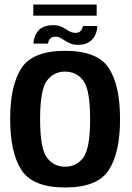

<svg xmlns="http://www.w3.org/2000/svg" viewBox="-20 -826 586 850"><path d="M268 4Q411.5 4 461.5 -73Q511.5 -150 511.5 -299Q511.5 -448.5 461.5 -524.8Q411.5 -601 268 -601Q125.5 -601 75.2 -524.8Q25 -448.5 25 -299Q25 -150 75.2 -73Q125.5 4 268 4ZM268 -88Q218 -88 187.8 -128.2Q157.5 -168.5 157.5 -298.5Q157.5 -429 187.8 -469Q218 -509 268 -509Q318.5 -509 348.8 -469Q379 -429 379 -298.5Q379 -168.5 348.8 -128.2Q318.5 -88 268 -88ZM324.5 -627.5Q347 -627.5 361.8 -633.5Q376.5 -639.5 386 -649.2Q395.5 -659 401 -670.2Q406.5 -681.5 408.8 -692.2Q411 -703 410.5 -711H347Q346.5 -705.5 343.2 -698Q340 -690.5 332.8 -685.5Q325.5 -680.5 314.5 -680.5Q302 -680.5 291.5 -685.5Q281 -690.5 270.5 -697.5Q260 -704.5 247.2 -709.5Q234.5 -714.5 216.5 -714.5Q194.5 -714.5 178.8 -709Q163 -703.5 153.2 -694Q143.5 -684.5 138.2 -673.5Q133 -662.5 130.8 -651.8Q128.5 -641 128 -633H192.5Q193 -638.5 196 -646Q199 -653.5 206.2 -658.5Q213.5 -663.5 226 -663.5Q237.5 -663.5 247.5 -658Q257.5 -652.5 268.5 -645.5Q279.5 -638.5 292.8 -633Q306 -627.5 324.5 -627.5ZM127.5 -756.5H408V-806H127.5Z"/></svg>

Font: Anybody SemiCondensed SemiBold
Style: Regular
Weight: 600
Width: 4
Version: Version 1.113;gftools[0.9.25]